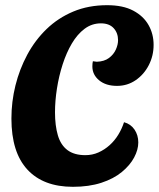

<svg xmlns="http://www.w3.org/2000/svg" viewBox="-20 -700 612 740"><path d="M261 20Q147 20 85.5 -46.5Q24 -113 24 -243Q24 -308 39.5 -370.5Q55 -433 85 -489Q115 -545 159.5 -588Q204 -631 262.5 -655.5Q321 -680 393 -680Q454 -680 493.5 -659Q533 -638 552.5 -603.5Q572 -569 572 -527Q572 -485 553.5 -449Q535 -413 503 -391Q471 -369 431 -369Q388 -369 362 -390.5Q336 -412 336 -444Q336 -456 338 -464Q342 -464 345.5 -463Q349 -462 353 -462Q382 -463 400 -476.5Q418 -490 426.5 -509Q435 -528 435 -545Q435 -573 418 -591.5Q401 -610 369 -610Q334 -610 306 -589Q278 -568 257 -532.5Q236 -497 221.5 -452Q207 -407 199.5 -359Q192 -311 192 -267Q192 -216 203 -178.5Q214 -141 240 -121.5Q266 -102 309 -102Q336 -102 359.5 -112.5Q383 -123 402.5 -140.5Q422 -158 436 -181Q450 -204 458 -229Q484 -222 498.5 -200.5Q513 -179 513 -151Q513 -123 497 -93Q481 -63 449.5 -37Q418 -11 370.5 4.5Q323 20 261 20Z"/></svg>

Font: Sansita Swashed Light SemiBold
Style: Regular
Weight: 600
Version: Version 1.003